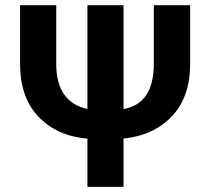

<svg xmlns="http://www.w3.org/2000/svg" viewBox="-20 -732 822 752"><path d="M463.8 -711.6V-304.7Q582.4 -326 582.4 -481.9V-711.6H724.8V-481.9Q724.8 -351.9 653.2 -276.6Q581.7 -201.3 463.8 -189.3V0H322.4V-188.9Q203.1 -199.2 130.9 -274.7Q58.6 -350.1 58.6 -481.9V-711.6H200.3V-481.9Q200.3 -404.5 232.4 -360.6Q264.6 -316.8 322.4 -305.4V-711.6Z"/></svg>

Font: Interface
Style: Bold
Weight: 700
Designer: Rasmus Andersson
Foundry: rsms
Version: Version 1.8